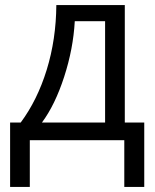

<svg xmlns="http://www.w3.org/2000/svg" viewBox="-20 -555 612 760"><path d="M474 -70V-535H203Q202 -399 165 -279Q128 -159 62 -70H20V185H98V0H472V185H551V-70ZM276 -471H396V-70H146Q198 -140 234 -251Q270 -362 276 -471Z"/></svg>

Font: OpenSansMMV
Style: Regular
Weight: 400
Designer: Steve Matteson
Foundry: Ascender Corporation
Version: Version 4.000